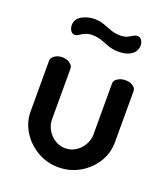

<svg xmlns="http://www.w3.org/2000/svg" viewBox="-130 -782 772 883"><g transform="rotate(20 256.5 -341.0)"><path d="M257 8Q201 8 153.5 -19.5Q106 -47 78 -92.5Q50 -138 50 -189V-439Q50 -452 65.5 -463Q81 -474 103 -474Q124 -474 139.5 -463Q155 -452 155 -439V-189Q155 -163 168.5 -139Q182 -115 205.5 -100Q229 -85 257 -85Q285 -85 308 -100Q331 -115 344.5 -139Q358 -163 358 -189V-440Q358 -454 374.5 -464Q391 -474 411 -474Q434 -474 448.5 -464Q463 -454 463 -440V-189Q463 -136 435 -91Q407 -46 360 -19Q313 8 257 8ZM337 -586Q307 -586 285.5 -594Q264 -602 244 -609.5Q224 -617 198 -617Q177 -617 163 -610.5Q149 -604 139 -597Q129 -590 120 -590Q110 -590 103.5 -596.5Q97 -603 94.5 -612Q92 -621 92 -626Q92 -646 101.5 -658Q111 -670 125.5 -677Q140 -684 154.5 -687Q169 -690 179 -690Q207 -690 228 -682.5Q249 -675 270 -667Q291 -659 317 -659Q339 -659 352 -665.5Q365 -672 374.5 -678Q384 -684 394 -684Q405 -684 411 -677.5Q417 -671 419.5 -663Q422 -655 422 -650Q422 -629 412.5 -616.5Q403 -604 389 -597Q375 -590 360.5 -588Q346 -586 337 -586Z"/></g></svg>

Font: Dosis ExtraLight SemiBold
Style: Regular
Weight: 600
Version: Version 3.001; ttfautohint (v1.8.2)